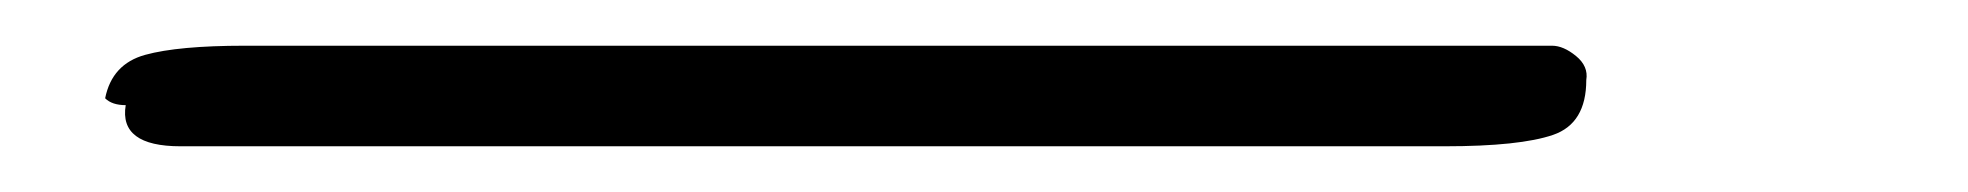

<svg xmlns="http://www.w3.org/2000/svg" viewBox="-20 207 861 84"><path d="M35 253Q29 253 26 250Q29 235 43.5 231Q58 227 87 227H637H642H646H651H655H659Q664 227 669.5 231.5Q675 236 674 242Q674 261 659.5 266Q645 271 612 271H59Q32 271 35 253Z"/></svg>

Font: Coval
Style: ExtraLight Italic
Weight: 200
Foundry: Context Ltd
Version: Version 001.000